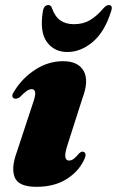

<svg xmlns="http://www.w3.org/2000/svg" viewBox="-20 -710 452 742"><path d="M247 -89.5Q255.5 -89.5 264 -95.5Q272.5 -101.5 286 -117.5Q296.5 -127.5 304.5 -122.5Q317.5 -115.5 303 -88.5Q281.5 -45 235 -16.5Q188.5 12 120.5 12Q52.5 12 37.2 -24Q22 -60 45 -122.5L105.5 -306Q117.5 -339 116 -352.2Q114.5 -365.5 102.5 -365.5Q94 -365.5 83.8 -358.8Q73.5 -352 56 -334Q44 -326 34.5 -329.5Q20 -337 36 -359Q66 -408 116.2 -440.8Q166.5 -473.5 224 -473.5Q282 -473.5 303.2 -436Q324.5 -398.5 298.5 -330L242 -153.5Q230 -117 232.5 -103.2Q235 -89.5 247 -89.5ZM265.9 -616.5Q301.4 -616.5 328 -632.2Q354.5 -648 380.2 -678.5Q391.4 -690.5 400.4 -690.5Q417.5 -690.5 409.4 -666.5Q384.7 -587 338.5 -548Q292.4 -509 240.2 -509Q189.4 -509 161 -548Q132.7 -587 145.7 -666.5Q149.8 -690.5 166.9 -690.5Q176.8 -690.5 180.8 -678.5Q192.5 -645.5 213.4 -631Q234.4 -616.5 265.9 -616.5Z"/></svg>

Font: Fraunces 72pt Black
Style: Italic
Weight: 900
Italic angle: -16°
Version: Version 1.000;[b76b70a41]